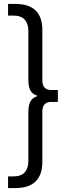

<svg xmlns="http://www.w3.org/2000/svg" viewBox="-20 -762 374 976"><path d="M21 194V134.8H47.9Q87.2 134.8 105.7 114.1Q124.2 93.5 124.2 55.2V-192.2Q124.2 -221.8 131.4 -239.1Q138.5 -256.4 153.2 -265.6Q167.9 -274.8 190.1 -278.8V-269.2Q167.9 -274.2 153.2 -282.9Q138.5 -291.6 131.4 -308.9Q124.2 -326.2 124.2 -355.8V-603.2Q124.2 -641.5 105.7 -662.1Q87.2 -682.8 47.9 -682.8H21V-742H58.5Q126.4 -742 160.8 -709Q195.2 -676 195.2 -609.4V-354.7Q195.2 -328.4 207 -316.4Q218.8 -304.4 239.7 -304.4H274.1V-244H239.7Q218.8 -244 207 -232.1Q195.2 -220.2 195.2 -193.3V61.4Q195.2 127 160.8 160.5Q126.4 194 58.5 194Z"/></svg>

Font: Montserrat Thin
Style: Regular
Weight: 100
Designer: Julieta Ulanovsky
Foundry: Julieta Ulanovsky
Version: Version 9.000